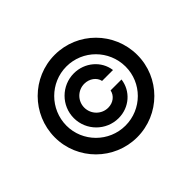

<svg xmlns="http://www.w3.org/2000/svg" viewBox="-159 -981 1234 1234"><g transform="rotate(-45 457.5 -364.0)"><path d="M457.4 11.4C665.1 11.4 833.1 -156.6 832.4 -363.6C831.7 -570.7 665.1 -738.6 457.4 -738.6C251.1 -738.6 83.1 -570.7 82.4 -363.6C81.7 -156.6 251.1 11.4 457.4 11.4ZM457.4 -94.8C308.9 -94.8 188.2 -215.9 188.6 -363.3C189.3 -511.7 309.7 -632.5 457.4 -632.5C605.8 -632.5 725.5 -512.4 726.2 -363.3C726.6 -215.2 606.5 -94.8 457.4 -94.8ZM256.4 -363.6C256.4 -251.1 348 -159.8 460.2 -159.8C558.6 -159.8 637.1 -230.1 648.8 -322.8H549.7C541.5 -282.7 505.7 -254.6 460.2 -254.6C400.2 -254.6 351.6 -303.6 351.6 -364C351.6 -424 400.2 -472.7 460.2 -472.7C505.7 -472.7 545.8 -444.6 554 -404.5H653.1C641.3 -497.2 558.6 -567.5 460.2 -567.5C348 -567.5 256.4 -476.2 256.4 -363.6Z"/></g></svg>

Font: RA Gorm Semi Bold
Style: Regular
Weight: 600
Designer: Rasmus Andersson
Foundry: rsms
Version: Version 3.000;hotconv 1.0.109;makeotfexe 2.5.65596